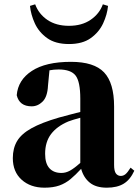

<svg xmlns="http://www.w3.org/2000/svg" viewBox="-20 -848 639 885"><path d="M454.1 -828.1 478 -820.8Q474.1 -780.8 455.3 -740.2Q436.5 -699.7 398.4 -672.4Q360.4 -645 297.9 -645Q235.4 -645 197.3 -672.4Q159.2 -699.7 140.6 -740.2Q122.1 -780.8 118.2 -820.8L142.1 -828.1Q158.7 -783.2 198.7 -756.1Q238.8 -729 297.9 -729Q357.4 -729 397.9 -756.8Q438.5 -784.7 454.1 -828.1ZM350.1 -97.2V-305.2Q332.5 -300.3 318.4 -296.1Q304.2 -292 294.9 -288.1Q242.7 -266.1 215.3 -230Q188 -193.8 188 -139.2Q188 -94.2 207.8 -72.5Q227.5 -50.8 263.2 -50.8Q283.2 -50.8 302.7 -61.5Q322.3 -72.3 350.1 -97.2ZM136.2 -503.9 151.9 -509.8ZM582 -75.2 599.1 -61Q580.1 -19.5 550 -1.2Q520 17.1 472.2 17.1Q422.4 17.1 393.8 -6.1Q365.2 -29.3 354 -69.8Q328.6 -42 305.2 -22.5Q281.7 -2.9 253.4 7.1Q225.1 17.1 185.1 17.1Q120.6 17.1 79.8 -19.5Q39.1 -56.2 39.1 -119.1Q39.1 -164.6 58.8 -197.8Q78.6 -231 125 -256.8Q171.4 -282.7 252 -306.2Q272.9 -312 298.3 -318.6Q323.7 -325.2 350.1 -332V-393.1Q350.1 -471.2 328.6 -499.5Q307.1 -527.8 250 -527.8Q228 -527.8 208 -523.9L201.2 -453.1Q198.7 -401.9 176.5 -379.9Q154.3 -357.9 126 -357.9Q69.3 -357.9 57.1 -409.2Q63 -479.5 127 -521.2Q190.9 -563 307.1 -563Q413.6 -563 459.7 -514.4Q505.9 -465.8 505.9 -356.9V-87.9Q505.9 -59.6 514.4 -48.3Q522.9 -37.1 537.1 -37.1Q548.3 -37.1 558.1 -44.9Q567.9 -52.7 582 -75.2Z"/></svg>

Font: Source Han Serif JP Heavy
Style: Regular
Weight: 900
Designer: Ryoko NISHIZUKA  (kana & ideographs); Frank Grießhammer (Latin, Greek & Cyrillic); Wenlong ZHANG  (bopomofo); Sandoll Co
Foundry: Adobe Systems Incorporated
Version: Version 1.001;PS 1.001;hotconv 16.6.54;makeotf.lib2.5.65590